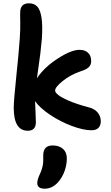

<svg xmlns="http://www.w3.org/2000/svg" viewBox="-20 -744 670 1160"><path d="M147.9 45.9Q63 45.9 63 -92.8Q63 -134.8 78.4 -282Q93.8 -429.2 99.1 -506.8Q103.5 -565.9 102.3 -612.5Q101.1 -659.2 102.1 -670.9Q103.5 -724.1 154.8 -724.1Q186.5 -724.1 205.1 -704.3Q223.6 -684.6 231 -636.5Q238.3 -588.4 232.9 -508.8Q229 -463.4 223.6 -419.9Q218.3 -376.5 211.9 -334.2Q205.6 -292 203.1 -271Q246.1 -336.4 327.9 -389.6Q409.7 -442.9 460 -442.9Q493.2 -442.9 512 -425.3Q530.8 -407.7 530.8 -375Q530.8 -352.1 516.1 -337.9Q501.5 -323.7 463.9 -312Q404.8 -291.5 358.9 -254.6Q313 -217.8 313 -196.8Q313 -185.5 332 -170.2Q351.1 -154.8 397 -135Q442.9 -115.2 506.8 -98.1Q550.3 -88.4 569.6 -64.9Q588.9 -41.5 588.9 -11.2Q588.9 14.2 574.7 28.6Q560.5 43 533.2 43Q483.9 43 414.8 17.3Q345.7 -8.3 283.4 -49.8Q221.2 -91.3 191.9 -132.8Q192.4 -108.9 194.6 -67.9Q196.8 -26.9 196.8 -5.9Q196.8 45.9 147.9 45.9ZM205.1 361.8Q205.1 341.3 221.2 307.1Q226.1 296.9 229.5 287.6Q232.9 278.3 235.1 268.8Q237.3 259.3 238.8 253.4Q240.2 247.6 240.7 237.1Q241.2 226.6 241.2 223.6Q241.2 220.7 241.2 208.5Q241.2 196.3 241.2 194.8Q241.2 134.8 297.9 134.8Q337.4 134.8 360.6 155.5Q383.8 176.3 383.8 212.9Q383.8 250.5 370.4 288.8Q356.9 327.1 330.1 357.9Q294.9 396 250 396Q205.1 396 205.1 361.8Z"/></svg>

Font: Shantell Sans Irregular Bouncy
Style: Regular
Weight: 600
Designer: Stephen Nixon, Anya Danilova, Shantell Martin
Foundry: Arrow Type
Version: Version 1.006;[9816181b4]